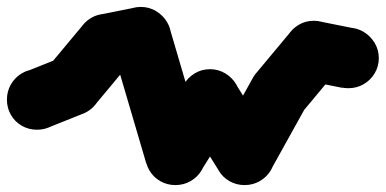

<svg xmlns="http://www.w3.org/2000/svg" viewBox="-57 -528 1115 555"><path d="M-37 -240Q-37 -216 -25.5 -196Q-14 -176 6 -164.5Q26 -153 50 -153Q74 -153 94 -164.5Q114 -176 126 -196Q138 -216 138 -240Q138 -264 126 -284Q114 -304 94 -316Q74 -328 50 -328Q26 -328 6 -316Q-14 -304 -25.5 -284Q-37 -264 -37 -240Z M18 -321 82 -159 182 -199 118 -361Z M63 -280Q63 -256 74.5 -236Q86 -216 106 -204.5Q126 -193 150 -193Q174 -193 194 -204.5Q214 -216 226 -236Q238 -256 238 -280Q238 -304 226 -324Q214 -344 194 -356Q174 -368 150 -368Q126 -368 106 -356Q86 -344 74.5 -324Q63 -304 63 -280Z M83 -336 217 -224 317 -344 183 -456Z M163 -400Q163 -376 174.5 -356Q186 -336 206 -324.5Q226 -313 250 -313Q274 -313 294 -324.5Q314 -336 326 -356Q338 -376 338 -400Q338 -424 326 -444Q314 -464 294 -476Q274 -488 250 -488Q226 -488 206 -476Q186 -464 174.5 -444Q163 -424 163 -400Z M233 -486 267 -314 367 -334 333 -506Z M263 -420Q263 -396 274.5 -376Q286 -356 306 -344.5Q326 -333 350 -333Q374 -333 394 -344.5Q414 -356 426 -376Q438 -396 438 -420Q438 -444 426 -464Q414 -484 394 -496Q374 -508 350 -508Q326 -508 306 -496Q286 -484 274.5 -464Q263 -444 263 -420Z M434 -445 266 -395 366 -55 534 -105Z M363 -80Q363 -56 374.5 -36Q386 -16 406 -4.5Q426 7 450 7Q474 7 494 -4.5Q514 -16 526 -36Q538 -56 538 -80Q538 -104 526 -124Q514 -144 494 -156Q474 -168 450 -168Q426 -168 406 -156Q386 -144 374.5 -124Q363 -104 363 -80Z M376 -126 524 -34 624 -194 476 -286Z M463 -240Q463 -216 474.5 -196Q486 -176 506 -164.5Q526 -153 550 -153Q574 -153 594 -164.5Q614 -176 626 -196Q638 -216 638 -240Q638 -264 626 -284Q614 -304 594 -316Q574 -328 550 -328Q526 -328 506 -316Q486 -304 474.5 -284Q463 -264 463 -240Z M624 -286 476 -194 576 -34 724 -126Z M563 -80Q563 -56 574.5 -36Q586 -16 606 -4.5Q626 7 650 7Q674 7 694 -4.5Q714 -16 726 -36Q738 -56 738 -80Q738 -104 726 -124Q714 -144 694 -156Q674 -168 650 -168Q626 -168 606 -156Q586 -144 574.5 -124Q563 -104 563 -80Z M574 -123 726 -37 826 -217 674 -303Z M663 -260Q663 -236 674.5 -216Q686 -196 706 -184.5Q726 -173 750 -173Q774 -173 794 -184.5Q814 -196 826 -216Q838 -236 838 -260Q838 -284 826 -304Q814 -324 794 -336Q774 -348 750 -348Q726 -348 706 -336Q686 -324 674.5 -304Q663 -284 663 -260Z M683 -316 817 -204 917 -324 783 -436Z M763 -380Q763 -356 774.5 -336Q786 -316 806 -304.5Q826 -293 850 -293Q874 -293 894 -304.5Q914 -316 926 -336Q938 -356 938 -380Q938 -404 926 -424Q914 -444 894 -456Q874 -468 850 -468Q826 -468 806 -456Q786 -444 774.5 -424Q763 -404 763 -380Z M867 -466 833 -294 933 -274 967 -446Z M863 -360Q863 -336 874.5 -316Q886 -296 906 -284.5Q926 -273 950 -273Q974 -273 994 -284.5Q1014 -296 1026 -316Q1038 -336 1038 -360Q1038 -384 1026 -404Q1014 -424 994 -436Q974 -448 950 -448Q926 -448 906 -436Q886 -424 874.5 -404Q863 -384 863 -360Z"/></svg>

Font: Linefont
Style: Bold
Weight: 700
Monospace: yes
Version: Version 3.002;gftools[0.9.33]